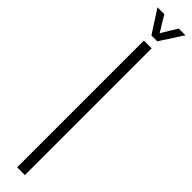

<svg xmlns="http://www.w3.org/2000/svg" viewBox="-337 -903 857 857"><g transform="rotate(45 92.0 -474.0)"><path d="M67.5 0V-800H116.5V0ZM75 -840 5.5 -948H48.5L94 -873L139.5 -948H182L112 -840Z"/></g></svg>

Font: Big Shoulders Stencil Text ExtraLight
Style: Regular
Weight: 250
Version: Version 2.001